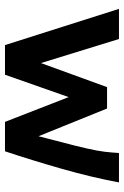

<svg xmlns="http://www.w3.org/2000/svg" viewBox="120 -628 509 790"><g transform="rotate(90 375.0 -233.5)"><path d="M166 1 17 -468H141L240 -147L339 -419H427L541 -137Q565 -228 579 -284Q593 -340 599.5 -375Q606 -410 608 -440L610 -468H731Q710 -355 675 -232.5Q640 -110 603 1H482L380 -261L288 1Z"/></g></svg>

Font: Inconsolata ExtraExpanded ExtraBold
Style: Regular
Weight: 800
Width: 8
Monospace: yes
Designer: Raph Levien, Cyreal, Brenton Simpson
Foundry: Raph Levien, Cyreal, Google
Version: Version 3.001; ttfautohint (v1.8.2.53-6de2)